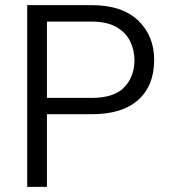

<svg xmlns="http://www.w3.org/2000/svg" viewBox="-20 -731 664 751"><path d="M338.4 -284.2H163.6V0H86.4V-710.9H338.4Q457.5 -710.9 520.3 -650.9Q583 -590.8 583 -496.6Q583 -396 520.5 -340.1Q458 -284.2 338.4 -284.2ZM338.4 -646.5H163.6V-348.1H338.4Q427.2 -348.1 466.6 -390.1Q505.9 -432.1 505.9 -495.6Q505.9 -535.6 488.8 -570.1Q471.7 -604.5 434.8 -625.5Q397.9 -646.5 338.4 -646.5Z"/></svg>

Font: Vazirmatn UI FD Light
Style: Regular
Weight: 300
Designer: Saber Rastikerdar
Foundry: Saber Rastikerdar
Version: Version 33.003